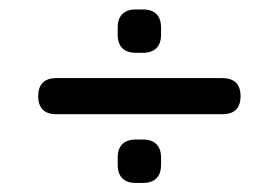

<svg xmlns="http://www.w3.org/2000/svg" viewBox="-20 -536 602 415"><path d="M101.6 -367.2H460.9Q473.6 -367.2 482.4 -362.8Q491.2 -358.4 495.6 -349.6Q500 -340.8 500 -328.1Q500 -315.4 495.6 -306.6Q491.2 -297.9 482.4 -293.5Q473.6 -289.1 460.9 -289.1H101.6Q88.9 -289.1 80.1 -293.5Q71.3 -297.9 66.9 -306.6Q62.5 -315.4 62.5 -328.1Q62.5 -340.8 66.9 -349.6Q71.3 -358.4 80.1 -362.8Q88.9 -367.2 101.6 -367.2ZM273.4 -234.4H289.1Q308.1 -234.4 318.1 -224.4Q328.1 -214.4 328.1 -195.3V-179.7Q328.1 -160.6 318.1 -150.6Q308.1 -140.6 289.1 -140.6H273.4Q254.4 -140.6 244.4 -150.6Q234.4 -160.6 234.4 -179.7V-195.3Q234.4 -214.4 244.4 -224.4Q254.4 -234.4 273.4 -234.4ZM273.4 -515.6H289.1Q308.1 -515.6 318.1 -505.6Q328.1 -495.6 328.1 -476.6V-460.9Q328.1 -441.9 318.1 -431.9Q308.1 -421.9 289.1 -421.9H273.4Q254.4 -421.9 244.4 -431.9Q234.4 -441.9 234.4 -460.9V-476.6Q234.4 -495.6 244.4 -505.6Q254.4 -515.6 273.4 -515.6Z"/></svg>

Font: Gyrochrome
Style: Regular
Weight: 400
Designer: David Moles
Foundry: David Moles
Version: Version 1.005;Glyphs 3.2.3 (3260)